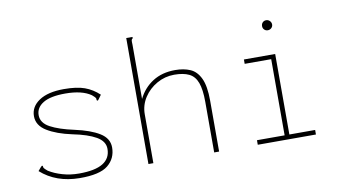

<svg xmlns="http://www.w3.org/2000/svg" viewBox="-69 -826 1788 998"><g transform="rotate(-10 825.0 -327.5)"><path d="M278 10Q155 9 74 -63L90 -82L97 -88L101 -84Q100 -78 104 -73Q108 -68 121 -57Q151 -38 192.5 -26Q234 -14 280 -14Q365 -14 406 -39.5Q447 -65 447 -115Q447 -155 403.5 -180Q360 -205 280 -221Q200 -238 150 -268.5Q100 -299 100 -348Q100 -398 146.5 -429Q193 -460 277 -460Q345 -460 386.5 -445Q428 -430 462 -398L447 -377L441 -370L435 -374Q437 -381 433 -386.5Q429 -392 416 -403Q369 -436 280 -436Q202 -436 163.5 -412.5Q125 -389 125 -349Q125 -308 170.5 -283.5Q216 -259 295 -242Q378 -224 425 -195Q472 -166 472 -118Q472 -60 428.5 -24.5Q385 11 278 10Z M643 -665H676V-658Q670 -655 669 -648.5Q668 -642 669 -626V-339Q696 -394 745.5 -425.5Q795 -457 864 -457Q909 -457 943 -442.5Q977 -428 996.5 -387Q1016 -346 1016 -269V0H990V-267Q990 -332 976.5 -368.5Q963 -405 933 -419.5Q903 -434 855 -434Q806 -434 763.5 -410Q721 -386 695 -346Q669 -306 669 -258V0H643Z M1220 0V-24H1366V-426H1226V-449H1391V-24H1527V0ZM1375 -577Q1364 -577 1356.5 -584.5Q1349 -592 1349 -603Q1349 -615 1356.5 -622.5Q1364 -630 1375 -630Q1386 -630 1394 -622Q1402 -614 1402 -603Q1402 -592 1394 -584.5Q1386 -577 1375 -577Z"/></g></svg>

Font: Inconsolata SemiExpanded ExtraLight
Style: Regular
Weight: 200
Width: 6
Monospace: yes
Designer: Raph Levien, Cyreal, Brenton Simpson
Foundry: Raph Levien, Cyreal, Google
Version: Version 3.001; ttfautohint (v1.8.2.53-6de2)